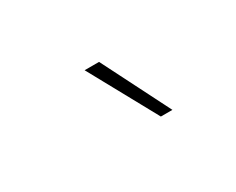

<svg xmlns="http://www.w3.org/2000/svg" viewBox="-41 -936 532 432"><g transform="rotate(-30 225.0 -720.0)"><path d="M285 -632 188.5 -808H226L315 -632Z"/></g></svg>

Font: Encode Sans SC SemiCondensed Thin
Style: Regular
Weight: 250
Width: 4
Designer: Multiple Designers
Foundry: Impallari Type
Version: Version 3.002